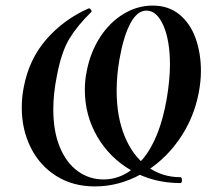

<svg xmlns="http://www.w3.org/2000/svg" viewBox="-20 -656 748 688"><path d="M58 -270Q58 -308 65 -343Q84 -444 146.5 -515.5Q209 -587 298 -626H299Q303 -626 306.5 -620.5Q310 -615 306 -612Q257 -564 228.5 -517Q200 -470 184 -385Q171 -321 171 -264Q171 -185 194.5 -128.5Q218 -72 259 -42.5Q300 -13 351 -13Q430 -13 491.5 -86Q553 -159 578 -305Q589 -373 589 -424Q589 -511 565.5 -564.5Q542 -618 505 -618Q471 -618 446.5 -571Q422 -524 408 -443Q398 -386 398 -331Q398 -237 427 -167Q456 -97 508 -59Q560 -21 627 -21Q629 -21 630.5 -18Q632 -15 632 -11Q632 0 627 0Q529 0 451 -45Q373 -90 328.5 -166.5Q284 -243 284 -334Q284 -370 291 -402Q304 -469 338.5 -522.5Q373 -576 422.5 -606Q472 -636 527 -636Q584 -636 623 -604Q662 -572 681 -518.5Q700 -465 700 -402Q700 -365 692 -323Q674 -229 619 -152Q564 -75 485 -31.5Q406 12 320 12Q241 12 181.5 -25.5Q122 -63 90 -127.5Q58 -192 58 -270Z"/></svg>

Font: Cormorant Infant
Style: Bold Italic
Weight: 700
Italic angle: -10°
Designer: Christian Thalmann (Catharsis Fonts)
Foundry: Catharsis Fonts
Version: Version 4.000